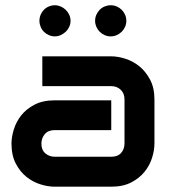

<svg xmlns="http://www.w3.org/2000/svg" viewBox="-20 -704 648 724"><path d="M562.4 -162.9Q562.4 -137.6 553.5 -109.2Q544.6 -80.7 525.5 -56.7Q506.4 -32.7 475.2 -16.3Q444.1 0 399.5 0H186.1Q160.9 0 132.4 -8.9Q104 -17.8 80 -36.9Q55.9 -55.9 39.6 -87.1Q23.3 -118.3 23.3 -162.9Q23.3 -187.1 32.2 -216.1Q41.1 -245 60.1 -269.1Q79.2 -293.1 110.4 -309.4Q141.6 -325.7 186.1 -325.7H399.5V-213.4H186.1Q161.9 -213.4 149 -198.3Q136.1 -183.2 136.1 -161.9Q136.1 -138.6 151 -125.7Q165.8 -112.9 187.1 -112.9H399.5Q423.8 -112.9 436.6 -127.2Q449.5 -141.6 449.5 -163.9V-328.7Q449.5 -352 435.1 -365.6Q420.8 -379.2 399.5 -379.2H139.6V-491.6H399.5Q423.8 -491.6 452.2 -482.7Q480.7 -473.8 504.7 -454.7Q528.7 -435.6 545.5 -404.5Q562.4 -373.3 562.4 -328.7ZM246 -625.2Q246 -613.9 241.1 -603Q236.1 -592.1 227.7 -584.2Q219.3 -576.2 208.7 -571.5Q198 -566.8 187.1 -566.8Q175.2 -566.8 164.4 -571.5Q153.5 -576.2 145.5 -584.2Q137.6 -592.1 133.2 -603Q128.7 -613.9 128.7 -625.2Q128.7 -637.6 133.2 -648.3Q137.6 -658.9 145.5 -667.1Q153.5 -675.2 164.4 -679.7Q175.2 -684.2 187.1 -684.2Q198 -684.2 208.7 -679.7Q219.3 -675.2 227.7 -667.1Q236.1 -658.9 241.1 -648.3Q246 -637.6 246 -625.2ZM456.4 -625.2Q456.4 -613.9 451.7 -603Q447 -592.1 438.9 -584.2Q430.7 -576.2 420 -571.5Q409.4 -566.8 397 -566.8Q385.6 -566.8 374.8 -571.5Q363.9 -576.2 355.9 -584.2Q348 -592.1 343.3 -603Q338.6 -613.9 338.6 -625.2Q338.6 -637.6 343.3 -648.3Q348 -658.9 355.9 -667.1Q363.9 -675.2 374.8 -679.7Q385.6 -684.2 397 -684.2Q409.4 -684.2 420 -679.7Q430.7 -675.2 438.9 -667.1Q447 -658.9 451.7 -648.3Q456.4 -637.6 456.4 -625.2Z"/></svg>

Font: AKL FREE 001
Style: Regular
Weight: 400
Designer: AKL
Foundry: AKL
Version: Version 1.00;August 10, 2024;FontCreator 13.0.0.2630 64-bit